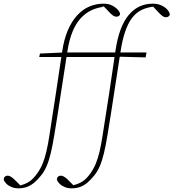

<svg xmlns="http://www.w3.org/2000/svg" viewBox="-154 -774 946 1047"><path d="M-54 253Q-74 253 -91 246Q-108 239 -119 228Q-130 217 -134 205Q-133 194 -127 189Q-121 184 -113 184Q-105 184 -97.5 188Q-90 192 -82.5 198.5Q-75 205 -67 213L-37 243L-50 239H-37H-50Q-14 230 7.5 215Q29 200 50 170Q67 146 78.5 118Q90 90 99 52Q108 14 116 -39Q134 -153 151 -266.5Q168 -380 185 -493Q195 -560 216 -609Q237 -658 267 -690.5Q297 -723 333.5 -738.5Q370 -754 411 -754Q436 -754 455 -745Q474 -736 486.5 -723Q499 -710 501 -698Q500 -691 494.5 -687Q489 -683 481 -683Q471 -683 460 -691Q449 -699 435 -715L409 -742L417 -740H398L413 -737Q377 -733 345.5 -718.5Q314 -704 287.5 -676Q261 -648 242 -602.5Q223 -557 213 -491Q195 -378 178 -264.5Q161 -151 142 -37Q133 19 123 60.5Q113 102 100 132.5Q87 163 68 185Q53 204 35.5 219.5Q18 235 -4 244Q-26 253 -54 253ZM60 -463 64 -482 197 -488H202H491L489 -463H196ZM236 253Q216 253 199 246Q182 239 171 228Q160 217 156 205Q157 194 163 189Q169 184 177 184Q185 184 192.5 188Q200 192 207.5 198Q215 204 223 213L247 237H239H251H241Q276 229 297.5 214.5Q319 200 340 170Q357 146 368.5 118Q380 90 389 52Q398 14 406 -39Q424 -153 441.5 -266.5Q459 -380 475 -493Q485 -563 503.5 -612.5Q522 -662 549 -693.5Q576 -725 608.5 -739.5Q641 -754 679 -754Q705 -754 725 -745Q745 -736 757.5 -722.5Q770 -709 772 -696Q772 -689 765.5 -684.5Q759 -680 751 -680Q741 -680 732 -686.5Q723 -693 708 -709L680 -739L687 -738H661H685Q647 -734 617.5 -719.5Q588 -705 566 -676Q544 -647 528.5 -601.5Q513 -556 503 -491Q485 -378 468 -264.5Q451 -151 432 -37Q423 19 413 60.5Q403 102 390 132.5Q377 163 358 185Q343 204 325.5 219.5Q308 235 286.5 244Q265 253 236 253ZM350 -463 354 -482 487 -488H493H645L640 -461L486 -465Z"/></svg>

Font: Source Serif 4 ExtraLight
Style: Italic
Weight: 250
Italic angle: -12°
Designer: Frank Grießhammer
Foundry: Adobe Systems Incorporated
Version: Version 4.004;hotconv 1.0.116;makeotfexe 2.5.65601